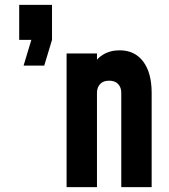

<svg xmlns="http://www.w3.org/2000/svg" viewBox="-20 -770 697 790"><path d="M77 -500 109 -606H59V-750H194V-606L162 -500ZM254 0V-550H379V-463L356 -488Q372.5 -525.5 402.5 -544.2Q432.5 -563 472 -563Q534.5 -563 569.2 -516.8Q604 -470.5 604 -388V0H479V-388Q479 -410.5 466 -424.2Q453 -438 429 -438Q405 -438 392 -424.2Q379 -410.5 379 -388V0Z"/></svg>

Font: Mohave Light
Style: Regular
Weight: 300
Designer: Gumpita Rahayu
Foundry: Tokotype
Version: Version 2.003